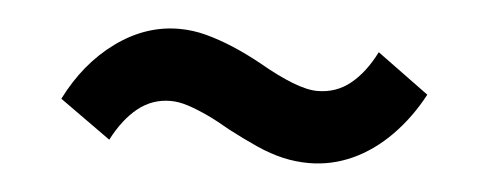

<svg xmlns="http://www.w3.org/2000/svg" viewBox="-28 -417 656 262"><g transform="rotate(5 300.0 -286.5)"><path d="M401 -203Q383 -203 365.5 -207Q348 -211 329 -219.5Q310 -228 289 -239Q272 -249 257 -256Q242 -263 229.5 -267Q217 -271 206 -271Q181 -271 161.5 -255.5Q142 -240 127 -211L57 -261Q82 -311 122.5 -340.5Q163 -370 209 -370Q228 -370 246.5 -365Q265 -360 284 -352Q303 -344 323 -333Q349 -318 369.5 -310Q390 -302 404 -302Q430 -302 449.5 -318Q469 -334 483 -362L554 -310Q537 -278 513 -253.5Q489 -229 460.5 -216Q432 -203 401 -203Z"/></g></svg>

Font: Nunito Sans 7pt ExtraBold
Style: Italic
Weight: 800
Italic angle: -9°
Designer: Vernon Adams
Foundry: Vernon Adams
Version: Version 3.101;gftools[0.9.27]